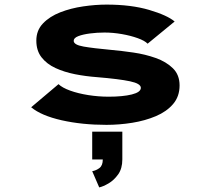

<svg xmlns="http://www.w3.org/2000/svg" viewBox="-20 -532 915 835"><path d="M443 11Q336.5 11 248 -9Q159.5 -29 115.5 -65.5L234.5 -166Q250.5 -150.5 285 -138Q319.5 -125.5 363.8 -118.5Q408 -111.5 452.5 -111.5Q514 -111.5 553.2 -121.2Q592.5 -131 592.5 -150Q592.5 -168.5 545.2 -178.5Q498 -188.5 401.5 -196.5Q353.5 -200 306.5 -209.2Q259.5 -218.5 221.5 -236Q183.5 -253.5 160.8 -282.5Q138 -311.5 138 -355.5Q138 -400 167 -430.2Q196 -460.5 242.2 -478.5Q288.5 -496.5 341.8 -504.2Q395 -512 443.5 -512Q550.5 -512 629 -488.8Q707.5 -465.5 739.5 -438.5L622 -342Q609.5 -355 579 -366Q548.5 -377 509.8 -383.8Q471 -390.5 434.5 -390.5Q402.5 -390.5 371.5 -386.5Q340.5 -382.5 320.5 -374.8Q300.5 -367 300.5 -354.5Q300.5 -337 343.5 -329.5Q386.5 -322 463.5 -315Q508.5 -311 560 -303.5Q611.5 -296 657.2 -279.8Q703 -263.5 732 -235Q761 -206.5 761 -160.5Q761 -112.5 732.8 -79.5Q704.5 -46.5 657.8 -26.8Q611 -7 555 2Q499 11 443 11ZM381 161.5V40.5H512V161.5Q512 201 493.8 226.5Q475.5 252 451.8 265.8Q428 279.5 411.5 283L381 212.5Q398.5 209.5 412.8 198.5Q427 187.5 427 161.5Z"/></svg>

Font: Trispace SemiExpanded
Style: Bold
Weight: 700
Width: 6
Designer: Tyler Finck
Foundry: Etcetera Type Company
Version: Version 1.210; ttfautohint (v1.8.3)